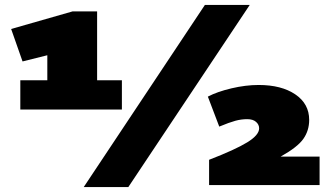

<svg xmlns="http://www.w3.org/2000/svg" viewBox="-20 -748 1339 775"><path d="M62 -306V-424H171V-525L71 -500L25 -631L273 -702H372V-424H472V-306ZM498 7H318L807 -728H988ZM824 -1V-103Q930 -144 978 -173.5Q1026 -203 1026 -230Q1026 -245 1013.5 -256Q1001 -267 978 -267Q954 -267 930 -260.5Q906 -254 865 -237L819 -358Q857 -378 914.5 -391.5Q972 -405 1024 -405Q1116 -405 1172 -367Q1228 -329 1228 -264Q1228 -221 1204.5 -187.5Q1181 -154 1113 -116H1270V-1Z"/></svg>

Font: Georama Extended Black
Style: Regular
Weight: 900
Width: 7
Designer: Jean-Baptiste Levee
Foundry: Production Type
Version: Version 1.000